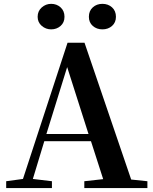

<svg xmlns="http://www.w3.org/2000/svg" viewBox="-20 -964 785 984"><path d="M435.5 -877.9Q435.5 -908.2 455.6 -926.3Q475.6 -944.3 504.9 -944.3Q534.2 -944.3 554.2 -926.3Q574.2 -908.2 574.2 -877.9Q574.2 -848.6 554.2 -831.1Q534.2 -813.5 504.9 -813.5Q475.6 -813.5 455.6 -831.1Q435.5 -848.6 435.5 -877.9ZM242.2 -813.5Q214.8 -813.5 193.8 -831.5Q172.9 -849.6 172.9 -877.9Q172.9 -907.2 193.8 -925.8Q214.8 -944.3 242.2 -944.3Q270.5 -944.3 290.5 -926.3Q310.5 -908.2 310.5 -877.9Q310.5 -848.6 290.5 -831.1Q270.5 -813.5 242.2 -813.5ZM217.8 -277.3H433.6L324.2 -620.1ZM652.3 -43.9 735.4 -35.2V0H412.1V-35.2L508.8 -45.9L446.3 -240.2H207L148.4 -46.9L246.1 -35.2V0H11.7V-35.2L97.7 -46.9L326.2 -745.1H413.1Z"/></svg>

Font: GenYoMin TW TTF Bold
Style: Regular
Weight: 700
Version: Version 1.300